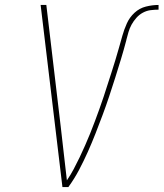

<svg xmlns="http://www.w3.org/2000/svg" viewBox="-20 -755 660 775"><path d="M232 0 144 -735H167L225 -245Q231 -190 237.5 -135.5Q244 -81 250 -27Q265 -49 277.5 -72.5Q290 -96 301.5 -120Q313 -144 323.5 -168Q334 -192 344 -216.5Q354 -241 363 -265.5Q372 -290 381 -314.5Q390 -339 398 -363.5Q406 -388 414 -413Q422 -438 430 -462.5Q438 -487 445.5 -512Q453 -537 460 -561.5Q467 -586 474 -611Q481 -636 492 -660.5Q503 -685 523 -703.5Q543 -722 569 -728.5Q595 -735 620 -735V-716Q604 -716 588 -714Q572 -712 557 -704Q542 -696 530.5 -683Q519 -670 511 -655.5Q503 -641 498.5 -625Q494 -609 490 -594V-593Q480 -555 468.5 -517Q457 -479 445 -441Q433 -403 420.5 -365.5Q408 -328 394 -290.5Q380 -253 365.5 -216Q351 -179 334.5 -142Q318 -105 299 -69Q280 -33 256 0Z"/></svg>

Font: Iosevka SS04 Thin Extended
Style: Italic
Weight: 100
Width: 7
Italic angle: -9°
Monospace: yes
Designer: Belleve Invis
Foundry: Belleve Invis
Version: Version 19.0.0; ttfautohint (v1.8.4)